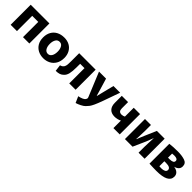

<svg xmlns="http://www.w3.org/2000/svg" viewBox="334 -1919 3526 3526"><g transform="rotate(45 2097.5 -156.0)"><path d="M64 -493H550V28H385V-368H228V28H64Z M920 40Q843 40 781.5 8Q720 -24 684.5 -85Q649 -146 649 -231Q649 -314 683.5 -375.5Q718 -437 781 -470.5Q844 -504 929 -504Q1008 -504 1067.5 -471Q1127 -438 1160 -377.5Q1193 -317 1193 -239Q1193 -148 1155 -85Q1117 -22 1055 9Q993 40 921 40ZM924 -77Q970 -77 997 -119.5Q1024 -162 1024 -235Q1024 -298 998.5 -343Q973 -388 923 -388Q871 -388 845.5 -343Q820 -298 820 -234Q820 -164 847 -120.5Q874 -77 923 -77Z M1751 -493V28H1586V-368H1473V-274Q1473 -172 1458 -109Q1443 -46 1403 -12Q1377 15 1339.5 28Q1302 41 1247 41L1231 -86Q1273 -98 1288 -119Q1310 -138 1316.5 -173.5Q1323 -209 1323 -282V-493Z M2077 -262 2086 -230 2104 -169H2109Q2115 -189 2132 -263L2194 -512H2368L2249 -177Q2213 -78 2188 -25Q2163 28 2143.5 54Q2124 80 2093 111Q2068 136 2017 162Q1966 188 1923 200L1869 78Q1889 74 1916 66.5Q1943 59 1960 50Q1979 41 1990.5 31.5Q2002 22 2011 5Q2018 -9 2018 -19Q2018 -30 2011 -46L1819 -512H2002Z M2593 -331Q2593 -286 2612 -265.5Q2631 -245 2672 -245Q2689 -245 2709 -251Q2729 -257 2740 -264V-493H2904V35H2740V-160H2739Q2714 -145 2677.5 -136Q2641 -127 2605 -127Q2521 -127 2475.5 -175Q2430 -223 2430 -315V-493H2593Z M3187 -337Q3187 -275 3181 -167L3178 -122H3184L3205 -176Q3229 -237 3245 -271L3341 -493H3543V28H3386V-129Q3386 -168 3390 -248Q3391 -260 3395 -355H3392Q3385 -336 3384 -333L3339 -217Q3333 -202 3319 -172Q3265 -47 3230 28H3032V-493H3187Z M3670 -487Q3700 -492 3760 -495.5Q3820 -499 3883 -499Q3985 -499 4062 -474Q4139 -449 4139 -369Q4139 -321 4108.5 -292Q4078 -263 4034 -253V-251Q4094 -242 4128.5 -210Q4163 -178 4163 -126Q4163 34 3854 34Q3818 34 3773 32.5Q3728 31 3708 30L3670 28ZM3873 -290Q3924 -290 3950.5 -303.5Q3977 -317 3977 -347Q3977 -400 3887 -400Q3871 -400 3833 -396V-290ZM3832 -66Q3864 -64 3886 -64Q3932 -64 3963 -80Q3994 -96 3994 -130Q3994 -196 3876 -196H3832Z"/></g></svg>

Font: BM Euljiro oraeorae
Style: Regular
Weight: 400
Designer: Bongjin Kim; Bomjun Kim; Myungsoo Han; Hyesun Chae; Mikyoung Jeong; Wujin Sim; Minjae Kang; Suwha Jang;
Foundry: Sandoll Inc.
Version: Version 1.000;hotconv 1.0.109;makeexe 2.5.65596